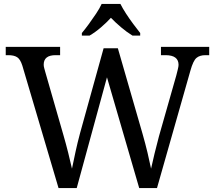

<svg xmlns="http://www.w3.org/2000/svg" viewBox="-20 -951 1087 971"><path d="M93 -619Q83 -651 67 -661.5Q51 -672 22 -672H9V-714H284V-672H261Q201 -672 201 -624Q201 -616 203.5 -607Q206 -598 209 -587L301 -267Q314 -222 325 -178Q336 -134 344 -98Q352 -137 362 -183.5Q372 -230 385 -278L504 -707H576L701 -274Q715 -225 726 -179Q737 -133 744 -98Q752 -134 761.5 -174Q771 -214 784 -262L872 -571Q875 -583 879 -599Q883 -615 883 -623Q883 -672 817 -672H794V-714H1038V-672H1019Q990 -672 973.5 -658Q957 -644 943 -594L774 0H684L521 -560L368 0H276ZM394 -784Q410 -803 429 -829Q448 -855 466 -882Q484 -909 494 -931H589Q600 -909 617.5 -882Q635 -855 654.5 -829Q674 -803 689 -784V-771H650Q622 -788 593 -812.5Q564 -837 541 -861Q519 -837 490.5 -812.5Q462 -788 433 -771H394Z"/></svg>

Font: Noto Serif Ahom
Style: Regular
Weight: 400
Designer: Monotype Design Team
Foundry: Monotype Imaging Inc.
Version: Version 2.007; ttfautohint (v1.8.4.7-5d5b)